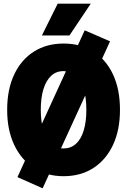

<svg xmlns="http://www.w3.org/2000/svg" viewBox="-20 -947 690 1045"><path d="M326 12Q234 12 165 -32.5Q96 -77 57.5 -158Q19 -239 19 -349Q19 -461 57.5 -542Q96 -623 165 -666.5Q234 -710 326 -710Q419 -710 488 -666.5Q557 -623 595 -542Q633 -461 633 -349Q633 -239 595 -158Q557 -77 488 -32.5Q419 12 326 12ZM326 -139Q365 -139 393 -164Q421 -189 435.5 -236.5Q450 -284 450 -349Q450 -415 435.5 -462.5Q421 -510 393 -535Q365 -560 326 -560Q286 -560 258.5 -534.5Q231 -509 216.5 -462Q202 -415 202 -349Q202 -284 216.5 -236.5Q231 -189 258.5 -164Q286 -139 326 -139ZM212 78 75 17 441 -782 579 -722ZM208 -754 294 -927H474L358 -754Z"/></svg>

Font: Azeret Mono ExtraBold
Style: Regular
Weight: 800
Designer: Martin Vácha
Foundry: Displaay
Version: Version 1.002